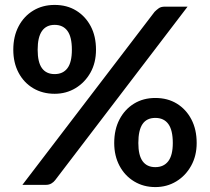

<svg xmlns="http://www.w3.org/2000/svg" viewBox="-20 -751 853 780"><path d="M370 -549Q370 -496 347.5 -456Q325 -416 287 -393Q249 -370 202 -370Q153 -370 115 -392.5Q77 -415 55.5 -455.5Q34 -496 34 -549Q34 -603 55.5 -644Q77 -685 115 -708Q153 -731 202 -731Q252 -731 289.5 -708Q327 -685 348.5 -644.5Q370 -604 370 -549ZM272 -549Q272 -601 254 -625.5Q236 -650 202 -650Q168 -650 150.5 -625Q133 -600 133 -549Q133 -498 150.5 -474Q168 -450 202 -450Q236 -450 254 -474Q272 -498 272 -549ZM71 0 608 -703Q616 -711 625 -717.5Q634 -724 650 -724H742L204 -19Q198 -11 188.5 -5.5Q179 0 166 0ZM779 -170Q779 -118 756.5 -77.5Q734 -37 696 -14Q658 9 611 9Q563 9 525 -14Q487 -37 465.5 -77.5Q444 -118 444 -170Q444 -225 465.5 -266Q487 -307 524.5 -330Q562 -353 611 -353Q661 -353 698.5 -330Q736 -307 757.5 -266Q779 -225 779 -170ZM682 -170Q682 -222 664 -247Q646 -272 611 -272Q576 -272 559 -247Q542 -222 542 -170Q542 -120 559.5 -96Q577 -72 611 -72Q645 -72 663.5 -96Q682 -120 682 -170Z"/></svg>

Font: Aleo
Style: Bold
Weight: 700
Designer: Alessio Laiso
Foundry: Alessio Laiso
Version: Version 2.001;gftools[0.9.29]